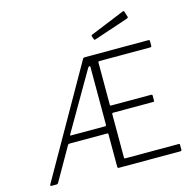

<svg xmlns="http://www.w3.org/2000/svg" viewBox="-133 -1098 1239 1232"><g transform="rotate(-15 487.0 -482.0)"><path d="M921.5 -46.5C920.5 -47.5 918.3 -48 915 -48H563C559.7 -48 557.3 -48.5 556 -49.5C554.7 -50.5 554 -53 554 -57V-342C554 -346 554.7 -348.5 556 -349.5C557.3 -350.5 560 -351 564 -351H826C829.3 -351 831.7 -351.5 833 -352.5C834.3 -353.5 835 -355.7 835 -359V-391C835 -396.3 832.3 -399 827 -399H564C560 -399 557.3 -399.5 556 -400.5C554.7 -401.5 554 -403.7 554 -407V-685C554 -689 554.7 -691.5 556 -692.5C557.3 -693.5 560 -694 564 -694H900C906 -694 909 -697 909 -703V-734C909 -739.3 906.3 -742 901 -742H481C475.7 -742 471.7 -741.2 469 -739.5C466.3 -737.8 464 -734.7 462 -730L53 -11C51 -7.7 50.5 -5 51.5 -3C52.5 -1 54.7 0 58 0H91C97 0 101.3 -2.7 104 -8L228 -225C230.7 -229.7 235 -232 241 -232H491C495 -232 497 -230.3 497 -227V-11C497 -6.3 497.7 -3.3 499 -2C500.3 -0.7 503 0 507 0H915C920.3 0 923 -2.7 923 -8V-40C923 -43.3 922.5 -45.5 921.5 -46.5ZM497 -290C497 -283.3 494 -280 488 -280H263C259.7 -280 257.8 -280.7 257.5 -282C257.2 -283.3 258 -285.7 260 -289L480 -668C484.7 -675.3 488.7 -679 492 -679C495.3 -679 497 -675.7 497 -669ZM810 -924 799 -959C798.3 -961 797.2 -962.3 795.5 -963C793.8 -963.7 792 -963.7 790 -963L560 -869C557.3 -867.7 556 -865.3 556 -862C556 -860 556.3 -858.7 557 -858L563 -841C563.7 -836.3 566 -834 570 -834C572 -834 573.7 -834.3 575 -835L802 -911C808 -913 811 -916 811 -920Z"/></g></svg>

Font: Libre Franklin ExtraLight
Style: Regular
Weight: 275
Designer: Pablo Impallari, Rodrigo Fuenzalida
Foundry: Impallari Type
Version: Version 1.002; ttfautohint (v1.5)